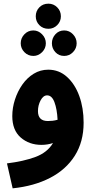

<svg xmlns="http://www.w3.org/2000/svg" viewBox="-20 -797 520 1047"><path d="M49 230 18 94Q108 83 173 59Q238 35 269 -17Q239 -7 206 -7Q139 -7 93 -47Q47 -87 47 -164Q47 -209 61.5 -254Q76 -299 102 -336Q128 -373 164 -395Q200 -417 243 -417Q302 -417 345.5 -377.5Q389 -338 412.5 -273Q436 -208 436 -128Q436 -24 388 52Q340 128 253 173Q166 218 49 230ZM187 -191Q187 -137 241 -137Q254 -137 267 -138.5Q280 -140 294 -144Q291 -202 277 -239.5Q263 -277 237 -277Q216 -277 201.5 -250Q187 -223 187 -191ZM244 -640Q214 -640 194.5 -660Q175 -680 175 -708Q175 -737 194.5 -757Q214 -777 244 -777Q272 -777 292 -757Q312 -737 312 -708Q312 -680 292 -660Q272 -640 244 -640ZM162 -492Q133 -492 113 -512.5Q93 -533 93 -561Q93 -589 113 -610Q133 -631 162 -631Q189 -631 209.5 -610Q230 -589 230 -561Q230 -533 209.5 -512.5Q189 -492 162 -492ZM330 -492Q301 -492 282 -512.5Q263 -533 263 -561Q263 -589 282 -610Q301 -631 330 -631Q358 -631 378 -610Q398 -589 398 -561Q398 -533 378 -512.5Q358 -492 330 -492Z"/></svg>

Font: Noto Sans Arabic Cond ExtBd
Style: Regular
Weight: 800
Width: 3
Designer: Monotype Design Team, Nadine Chahine, Nizar Qandah and Khaled Hosny
Foundry: Monotype Imaging Inc.
Version: Version 2.012; ttfautohint (v1.8.4.7-5d5b)